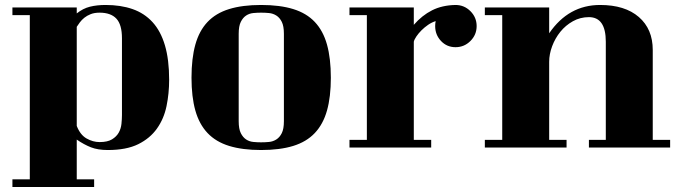

<svg xmlns="http://www.w3.org/2000/svg" viewBox="-20 -533 2748 773"><path d="M30 189H100V-472H30V-503H289V-479Q314 -499 342 -506Q370 -513 405 -513Q466 -513 513.5 -496.5Q561 -480 594 -444Q627 -408 644 -350.5Q661 -293 661 -212Q661 -157 650.5 -106Q640 -55 612 -15.5Q584 24 536.5 47.5Q489 71 414 71Q374 71 346 60Q318 49 289 29V189H359V220H30ZM289 -26Q303 10 328.5 24.5Q354 39 381 39Q413 39 431 28Q449 17 458 1Q467 -15 469 -34.5Q471 -54 471 -70V-379Q471 -434 448.5 -458Q426 -482 381 -482Q360 -482 345 -476Q330 -470 319.5 -461.5Q309 -453 301.5 -443Q294 -433 289 -425Z M751 -220Q751 -298 766.5 -353.5Q782 -409 815.5 -444.5Q849 -480 902.5 -496.5Q956 -513 1031 -513Q1107 -513 1160.5 -496.5Q1214 -480 1247.5 -444.5Q1281 -409 1296.5 -353.5Q1312 -298 1312 -220Q1312 -143 1296.5 -88Q1281 -33 1247.5 2.5Q1214 38 1160.5 54.5Q1107 71 1031 71Q956 71 902.5 54.5Q849 38 815.5 2.5Q782 -33 766.5 -88Q751 -143 751 -220ZM1123 -397Q1123 -428 1114.5 -445Q1106 -462 1092.5 -470.5Q1079 -479 1063 -480.5Q1047 -482 1031 -482Q1016 -482 1000 -480.5Q984 -479 971 -470.5Q958 -462 949.5 -445Q941 -428 941 -397V-45Q941 -14 949.5 3Q958 20 971 28.5Q984 37 1000 38.5Q1016 40 1031 40Q1047 40 1063 38.5Q1079 37 1092.5 28.5Q1106 20 1114.5 3Q1123 -14 1123 -45Z M1732 -428Q1732 -433 1732.5 -438Q1733 -443 1734 -448Q1718 -443 1703.5 -433Q1689 -423 1677 -411Q1665 -399 1656.5 -386.5Q1648 -374 1646 -365V30H1716V61H1387V30H1457V-472H1387V-503H1646V-433Q1679 -471 1719.5 -491.5Q1760 -512 1814 -513Q1849 -513 1874 -488Q1899 -463 1899 -428Q1899 -393 1874 -368Q1849 -343 1814 -343Q1779 -343 1755.5 -368Q1732 -393 1732 -428Z M2191 -284V30H2261V61H1932V30H2002V-472H1932V-503H2191V-399Q2269 -513 2396 -513Q2496 -513 2552 -464.5Q2608 -416 2608 -332V30H2678V61H2351V30H2419V-365Q2419 -464 2351 -464Q2316 -464 2286.5 -447.5Q2257 -431 2236 -405Q2215 -379 2203 -347Q2191 -315 2191 -284Z"/></svg>

Font: Cafe24 ClassicType
Style: Regular
Weight: 400
Designer: Cafe24 thkim, hmlim, mnelim & 4IR
Foundry: Cafe24
Version: Version 1.000